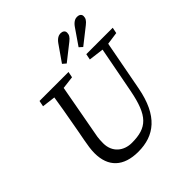

<svg xmlns="http://www.w3.org/2000/svg" viewBox="-232 -1055 1242 1242"><g transform="rotate(-45 389.0 -434.0)"><path d="M120.4 -179.1C120.4 -53.8 192.8 15.1 328 15.1C474 15.1 578.9 -62.1 618.8 -273.7L693.7 -669.7H641.4L570.4 -298.2C533.6 -108.3 477.6 -55.3 339 -55.3C265.9 -55.3 205.4 -101.3 205.4 -185.1C205.4 -231.7 211.3 -255.8 216.4 -282L287.4 -669.7H200.3C184.3 -566.7 166.3 -462.8 147.3 -359.9L133.3 -285.6C126.3 -248.7 120.4 -211.9 120.4 -179.1ZM99.8 -629.3 221.3 -614.3H240.5L365 -629.3L373.1 -669.7H107.8L99.8 -629.3ZM527.8 -629.3 644.5 -614.4H663.7L769.5 -629.3L777.6 -669.7H535.9L527.8 -629.3ZM380.4 -736.7 403.8 -716.5 516 -804.9C538.9 -822.9 546.9 -837 546.9 -856C546.9 -874.2 531.8 -883.3 512.7 -883.3C496.5 -883.3 476.5 -874.2 457.5 -847.2L380.4 -736.7ZM532.4 -736.7 554.7 -716.5 666.9 -804.9C689.9 -822.9 697.9 -837 697.9 -856C697.9 -874.2 682.7 -883.3 663.6 -883.3C647.4 -883.3 627.4 -874.2 608.5 -847.2L532.4 -736.7Z"/></g></svg>

Font: Source Serif Variable
Style: Italic
Weight: 389
Italic angle: -12°
Designer: Frank Grießhammer
Foundry: Adobe Systems Incorporated
Version: Version 3.001;hotconv 1.0.111;makeotfexe 2.5.65597